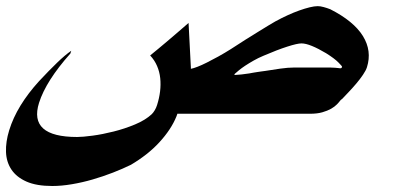

<svg xmlns="http://www.w3.org/2000/svg" viewBox="-130 -413 1350 637"><path d="M964.4 -189Q974.6 -189 981.9 -188.2Q989.3 -187.5 994.1 -187Q996.6 -186.5 997.8 -186.5Q999 -186.5 1000 -186.5Q1001.5 -186.5 1002.7 -187.3Q1003.9 -188 1004.9 -191.9Q1005.4 -192.9 992.7 -205.8Q980 -218.8 952.1 -236.3Q925.8 -252 905 -260.5Q884.3 -269 870.1 -269Q856.4 -269 823 -258.3Q789.6 -247.6 744.1 -228Q726.6 -220.7 711.2 -211.9Q695.8 -203.1 683.6 -195.1Q671.4 -187 662.6 -179.7Q653.8 -172.4 648.9 -168L647.5 -164.1Q657.7 -164.6 671.4 -166Q685.1 -167.5 696.8 -169.4Q702.6 -170.4 710.4 -171.9Q718.3 -173.3 725.6 -174.3Q731.4 -175.3 737.3 -176Q743.2 -176.8 750 -177.7Q773.4 -181.6 799.8 -185.3Q826.2 -189 846.7 -189ZM503.4 -186 502.9 -184.6Q511.2 -186 525.1 -191.4Q539.1 -196.8 556.6 -205.6Q574.2 -214.4 594.5 -225.6Q614.7 -236.8 635.7 -250Q661.6 -267.1 684.6 -281.5Q707.5 -295.9 726.6 -307.6Q745.6 -319.3 760 -328.1Q774.4 -336.9 783.2 -341.8Q803.7 -353 824 -362.3Q844.2 -371.6 862.8 -378.2Q881.3 -384.8 897.2 -388.7Q913.1 -392.6 924.3 -392.6Q932.6 -392.6 943.6 -389.6Q954.6 -386.7 965.8 -382.3Q1043.5 -342.8 1074 -293.5Q1104.5 -244.1 1087.4 -189.9Q1084 -179.2 1074.2 -164.8Q1064.5 -150.4 1052 -135.7Q1039.6 -121.1 1026.6 -107.4Q1013.7 -93.8 1004.4 -84Q1003.4 -84 1001.7 -82.3Q1000 -80.6 999 -79.6Q995.1 -74.2 987.8 -66.7Q980.5 -59.1 968.5 -52.2Q956.5 -45.4 939.5 -40.5Q922.4 -35.6 898.9 -35.6H458.5L455.6 -27.3Q446.8 -5.4 432.4 16.4Q418 38.1 398.7 59.1Q379.4 80.1 355.5 98.9Q331.5 117.7 304.2 133.8Q277.3 147 244.6 159.7Q211.9 172.4 177.5 182.4Q143.1 192.4 108.6 198.2Q74.2 204.1 43.5 204.1Q-8.8 204.1 -42 189.5Q-75.2 174.8 -92 149.7Q-108.9 124.5 -110.1 91.1Q-111.3 57.6 -99.6 19.5Q-86.9 -22 -61.8 -63Q-36.6 -104 -0.5 -143.6Q33.7 -180.2 59.8 -205.3Q85.9 -230.5 106.4 -244.6L103.5 -235.4Q22.5 -144.5 -0.5 -71.8Q-36.1 41.5 126 41.5Q144 41.5 177 37.1Q210 32.7 246.8 23.4Q283.7 14.2 318.1 -0.2Q352.5 -14.6 373.5 -34.2Q378.9 -39.6 383.5 -47.4Q388.2 -55.2 391.1 -64.5Q398.4 -87.4 401.1 -109.9Q403.8 -132.3 401.6 -153.6Q399.4 -174.8 391.1 -194.1Q382.8 -213.4 368.2 -229Q381.3 -240.2 395.8 -251.7Q410.2 -263.2 422.9 -274.4Q440.4 -289.6 459.2 -305.4Q478 -321.3 495.6 -336.9Z"/></svg>

Font: XB Khoramshahr
Style: Bold Italic
Weight: 700
Italic angle: -12°
Designer: Behnam
Foundry: Irmug
Version: Version 8.005 2009